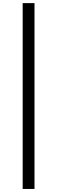

<svg xmlns="http://www.w3.org/2000/svg" viewBox="-20 -982 369 1236"><path d="M202.1 -961.9V234.4H126V-961.9Z"/></svg>

Font: Inter 16pt
Style: Regular
Weight: 400
Version: Version 4.001;git-66647c0bb